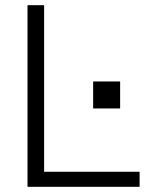

<svg xmlns="http://www.w3.org/2000/svg" viewBox="-20 -720 587 740"><path d="M86 0H518V-58H150V-700H86ZM339 -302H443V-406H339Z"/></svg>

Font: Meta Space Light
Style: Regular
Weight: 300
Designer: Meta Pool / Florian Karsten
Foundry: Meta Pool / Florian Karsten
Version: Version 2.000;Glyphs 3.1.1 (3137)